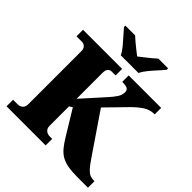

<svg xmlns="http://www.w3.org/2000/svg" viewBox="-243 -1099 1267 1267"><g transform="rotate(45 390.5 -465.5)"><path d="M21 0V-61H64Q84 -61 98.5 -73.5Q113 -86 113 -111V-606Q113 -629 101 -641Q89 -653 70 -653H21V-714H386V-653H352Q313 -653 313 -605V-362L447 -511Q478 -545 493.5 -569Q509 -593 509 -619Q509 -638 495.5 -646Q482 -654 447 -654V-714H750V-654Q705 -654 669 -629.5Q633 -605 599 -570L467 -435L662 -149Q685 -115 702 -96Q719 -77 735.5 -69Q752 -61 775 -61H781V0H685Q631 0 594.5 -6.5Q558 -13 532 -28Q506 -43 485 -68Q464 -93 441 -131L335 -305L313 -291V-109Q313 -86 327.5 -73.5Q342 -61 362 -61H386V0ZM316 -771Q306 -794 284 -820.5Q262 -847 238.5 -873Q215 -899 199 -918V-931H290Q301 -921 320.5 -904Q340 -887 361.5 -870.5Q383 -854 398 -842Q413 -854 434.5 -870.5Q456 -887 476.5 -904Q497 -921 507 -931H598V-918Q583 -899 559 -873Q535 -847 513.5 -820.5Q492 -794 481 -771Z"/></g></svg>

Font: Noto Serif Black
Style: Regular
Weight: 900
Designer: Monotype Design Team
Foundry: Monotype Imaging Inc.
Version: Version 2.014; ttfautohint (v1.8.4.7-5d5b)